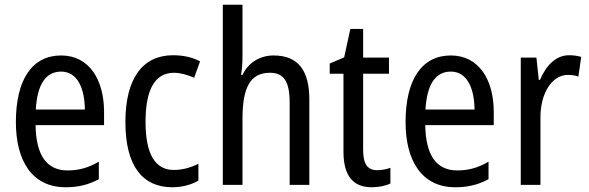

<svg xmlns="http://www.w3.org/2000/svg" viewBox="-20 -780 2483 810"><path d="M238 -546C116 -546 47 -445 47 -265C47 -102 115 10 257 10C311 10 354 -1 397 -24V-98C353 -72 312 -61 265 -61C177 -61 132 -125 130 -252H419V-308C419 -444 356 -546 238 -546ZM238 -478C307 -478 337 -407 338 -318H131C137 -425 174 -478 238 -478Z M707 10C746 10 787 0 817 -18V-89C785 -73 750 -63 713 -63C634 -63 594 -131 594 -266C594 -403 634 -473 714 -473C741 -473 772 -464 799 -452L824 -521C795 -537 756 -547 710 -547C581 -547 509 -448 509 -265C509 -80 581 10 707 10Z M1003 -543V-760H920V0H1003V-278C1003 -410 1035 -473 1119 -473C1178 -473 1202 -435 1202 -347V0H1285V-360C1285 -484 1237 -546 1134 -546C1078 -546 1028 -517 1003 -464H997C1001 -487 1003 -515 1003 -543Z M1571 -62C1529 -62 1512 -90 1512 -148V-469H1621V-537H1512V-658H1458L1432 -538L1371 -512V-469H1429V-140C1429 -34 1473 10 1548 10C1578 10 1607 4 1627 -6V-72C1611 -66 1590 -62 1571 -62Z M1882 -546C1760 -546 1691 -445 1691 -265C1691 -102 1759 10 1901 10C1955 10 1998 -1 2041 -24V-98C1997 -72 1956 -61 1909 -61C1821 -61 1776 -125 1774 -252H2063V-308C2063 -444 2000 -546 1882 -546ZM1882 -478C1951 -478 1981 -407 1982 -318H1775C1781 -425 1818 -478 1882 -478Z M2381 -547C2325 -547 2284 -504 2258 -443H2253L2243 -537H2177V0H2260V-282C2259 -388 2310 -464 2375 -464C2391 -464 2407 -462 2420 -457L2432 -540C2415 -545 2397 -547 2381 -547Z"/></svg>

Font: Noto Sans Gujarati Condensed
Style: Regular
Weight: 400
Width: 3
Designer: Jelle Bosma - Monotype Design Team, Universal Thirst
Foundry: Monotype Imaging Inc.
Version: Version 2.106